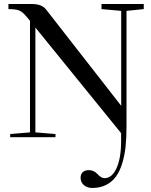

<svg xmlns="http://www.w3.org/2000/svg" viewBox="-20 -683 754 956"><path d="M30.8 0V-15.6L129.4 -23.9V-579.1L113.8 -598.1Q93.8 -622.6 77.1 -630.1Q60.5 -637.7 22 -637.7V-663.1H138.2Q188 -663.1 209 -636.2L583.5 -156.2V-628.9L485.4 -637.7V-663.1H695.8V-637.7L609.9 -628.9V-49.3Q609.9 4.4 605.2 47.6Q600.6 90.8 588.6 130.1Q576.7 169.4 557.6 195.8Q538.6 222.2 508.8 237.5Q479 252.9 439.5 252.9Q413.6 252.9 397.5 238.5Q381.3 224.1 381.3 202.1Q381.3 184.6 391.8 174.3Q402.3 164.1 423.3 164.1Q446.8 164.1 465.8 184.1Q483.9 204.1 500.5 204.1Q537.6 204.1 560.3 154.3Q583 104.5 583 20.5V-20L156.2 -545.9V-23.9L256.3 -15.6V0Z"/></svg>

Font: Elstob 18pt Medium
Style: Regular
Weight: 500
Designer: Peter S. Baker
Version: Version 1.015